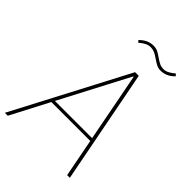

<svg xmlns="http://www.w3.org/2000/svg" viewBox="-263 -995 1109 1109"><g transform="rotate(45 291.0 -441.0)"><path d="M519 0H497L452 -234H134L12 0H-12L354 -698H384ZM448 -253 394 -534 367 -673H364L291 -534L144 -253ZM452 -808Q433 -808 418 -815.5Q403 -823 380 -839Q361 -852 347 -858Q333 -864 316 -864Q299 -864 282.5 -856Q266 -848 247 -831L236 -843Q259 -865 279.5 -873.5Q300 -882 321 -882Q341 -882 356 -875Q371 -868 393 -852Q412 -839 426 -832.5Q440 -826 457 -826Q474 -826 490.5 -834.5Q507 -843 526 -859L537 -847Q515 -825 494 -816.5Q473 -808 452 -808Z"/></g></svg>

Font: IBM Plex Sans Thin
Style: Italic
Weight: 250
Italic angle: -11.31°
Designer: Mike Abbink, Paul van der Laan, Pieter van Rosmalen
Foundry: Bold Monday
Version: Version 3.201